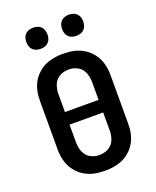

<svg xmlns="http://www.w3.org/2000/svg" viewBox="-172 -1052 944 1160"><g transform="rotate(-20 300.0 -472.5)"><path d="M300 8Q283 8 265.5 6.5Q248 5 231 1.5Q214 -2 198 -8.5Q182 -15 167 -24Q152 -33 139 -45Q126 -57 115.5 -70.5Q105 -84 97 -99.5Q89 -115 84 -131.5Q79 -148 76 -168.5Q73 -189 73 -200V-520Q73 -537 74.5 -554.5Q76 -572 80 -589Q84 -606 90.5 -622Q97 -638 106.5 -652.5Q116 -667 128 -679.5Q140 -692 154 -702.5Q168 -713 184 -720.5Q200 -728 216.5 -732.5Q233 -737 253.5 -740Q274 -743 285 -743H300Q317 -743 334.5 -741.5Q352 -740 369 -736.5Q386 -733 402 -726.5Q418 -720 433 -711Q448 -702 461 -690Q474 -678 484.5 -664.5Q495 -651 503 -635.5Q511 -620 516 -603.5Q521 -587 524 -566.5Q527 -546 527 -535V-215Q527 -198 525.5 -180.5Q524 -163 520 -146Q516 -129 509.5 -113Q503 -97 493.5 -82.5Q484 -68 472 -55.5Q460 -43 446 -32.5Q432 -22 416 -14.5Q400 -7 383.5 -2.5Q367 2 346.5 5Q326 8 315 8ZM192 -408H408V-520Q408 -534 406 -548.5Q404 -563 399 -577Q394 -591 385.5 -603Q377 -615 365.5 -623Q354 -631 337.5 -636.5Q321 -642 312 -642H300Q286 -642 271.5 -639Q257 -636 244 -629Q231 -622 221 -611.5Q211 -601 205 -588Q199 -575 195.5 -558Q192 -541 192 -532ZM289 -93H300Q314 -93 328.5 -96Q343 -99 356 -106Q369 -113 379 -123.5Q389 -134 395 -147Q401 -160 404.5 -177Q408 -194 408 -204V-327H192V-215Q192 -201 194 -186.5Q196 -172 201 -158Q206 -144 214.5 -132Q223 -120 234.5 -112Q246 -104 262.5 -98.5Q279 -93 289 -93ZM415 -817Q401 -817 388 -821Q375 -825 365 -835Q355 -845 351 -858Q347 -871 347 -885Q347 -899 351 -912Q355 -925 365 -935Q375 -945 388 -949Q401 -953 415 -953Q429 -953 442 -949Q455 -945 465 -935Q475 -925 479 -912Q483 -899 483 -885Q483 -871 479 -858Q475 -845 465 -835Q455 -825 442 -821Q429 -817 415 -817ZM185 -817Q171 -817 158 -821Q145 -825 135 -835Q125 -845 121 -858Q117 -871 117 -885Q117 -899 121 -912Q125 -925 135 -935Q145 -945 158 -949Q171 -953 185 -953Q199 -953 212 -949Q225 -945 235 -935Q245 -925 249 -912Q253 -899 253 -885Q253 -871 249 -858Q245 -845 235 -835Q225 -825 212 -821Q199 -817 185 -817Z"/></g></svg>

Font: R Plex Mono
Style: Bold
Weight: 700
Monospace: yes
Designer: Belleve Invis
Foundry: Belleve Invis
Version: Version 31.8.0